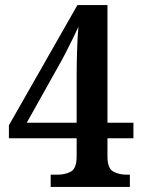

<svg xmlns="http://www.w3.org/2000/svg" viewBox="-20 -734 562 754"><path d="M179 0V-48H205Q237 -48 259 -60.5Q281 -73 281 -120V-191H15V-242L284 -714H402V-252H504V-191H402V-120Q402 -73 424.5 -60.5Q447 -48 478 -48H490V0ZM85 -252H281V-434Q281 -477 282.5 -530Q284 -583 288 -629Q281 -613 266.5 -583.5Q252 -554 236.5 -524Q221 -494 211 -477Z"/></svg>

Font: Noto Serif Georgian SemiCondensed SemiBold
Style: Regular
Weight: 600
Width: 4
Designer: Monotype Design Team, Akaki Razmadze
Foundry: Google LLC
Version: Version 2.003; ttfautohint (v1.8.4.7-5d5b)